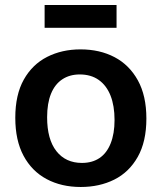

<svg xmlns="http://www.w3.org/2000/svg" viewBox="-20 -733 644 766"><path d="M302 13Q225 13 166 -18.5Q107 -50 74 -111.5Q41 -173 41 -263Q41 -355 75 -415.5Q109 -476 168 -506Q227 -536 301 -536Q378 -536 437 -505Q496 -474 530 -412.5Q564 -351 564 -260Q564 -168 529.5 -107Q495 -46 436 -16.5Q377 13 302 13ZM307 -83Q348 -83 377 -102.5Q406 -122 421.5 -161Q437 -200 437 -254Q437 -311 421 -351.5Q405 -392 374 -414Q343 -436 298 -436Q258 -436 228.5 -416.5Q199 -397 183.5 -359Q168 -321 168 -265Q168 -177 205 -130Q242 -83 307 -83ZM158 -622V-713H445V-622Z"/></svg>

Font: Bricolage Grotesque 18pt SemiBold
Style: Regular
Weight: 600
Version: Version 1.001;gftools[0.9.33.dev8+g029e19f]